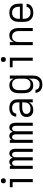

<svg xmlns="http://www.w3.org/2000/svg" viewBox="1700 -2478 999 4440"><g transform="rotate(-90 2200.0 -257.5)"><path d="M240 -623Q228 -623 216.5 -626Q205 -629 197 -637.5Q189 -646 185.5 -657Q182 -668 182 -680Q182 -692 185.5 -703Q189 -714 197 -722.5Q205 -731 216.5 -734Q228 -737 240 -737Q251 -737 262.5 -734Q274 -731 282 -722.5Q290 -714 293.5 -703Q297 -692 297 -680Q297 -668 293.5 -657Q290 -646 282 -637.5Q274 -629 262.5 -626Q251 -623 240 -623ZM209 0V-466H92V-530H280V0Z M515 0V-530H586V-481Q592 -494 601 -506Q610 -518 621.5 -526.5Q633 -535 647.5 -538.5Q662 -542 676 -542Q694 -542 711 -536.5Q728 -531 740.5 -519Q753 -507 761.5 -491.5Q770 -476 775 -459Q780 -476 788.5 -491.5Q797 -507 809.5 -519Q822 -531 839 -536.5Q856 -542 873 -542Q891 -542 907.5 -536.5Q924 -531 937 -519.5Q950 -508 958.5 -492.5Q967 -477 972 -460.5Q977 -444 978.5 -426.5Q980 -409 980 -392V0H909V-392Q909 -407 906.5 -422Q904 -437 896.5 -450Q889 -463 875 -470.5Q861 -478 846 -478Q831 -478 817.5 -470.5Q804 -463 796 -450Q788 -437 785.5 -422Q783 -407 783 -392V0H712V-392Q712 -407 709.5 -422Q707 -437 699 -450Q691 -463 677.5 -470.5Q664 -478 649 -478Q634 -478 620.5 -470.5Q607 -463 599 -450Q591 -437 588.5 -422Q586 -407 586 -392V0Z M1117 0V-530H1188V-481Q1194 -494 1202.5 -506Q1211 -518 1223 -526.5Q1235 -535 1249 -538.5Q1263 -542 1278 -542Q1295 -542 1312 -536.5Q1329 -531 1342 -519Q1355 -507 1363.5 -491.5Q1372 -476 1377 -459Q1381 -476 1389.5 -491.5Q1398 -507 1411 -519Q1424 -531 1440.5 -536.5Q1457 -542 1475 -542Q1492 -542 1509 -536.5Q1526 -531 1538.5 -519.5Q1551 -508 1560 -492.5Q1569 -477 1573.5 -460.5Q1578 -444 1580 -426.5Q1582 -409 1582 -392V0H1511V-392Q1511 -407 1508 -422Q1505 -437 1497.5 -450Q1490 -463 1476.5 -470.5Q1463 -478 1448 -478Q1433 -478 1419 -470.5Q1405 -463 1397.5 -450Q1390 -437 1387.5 -422Q1385 -407 1385 -392V0H1314V-392Q1314 -407 1311 -422Q1308 -437 1300.5 -450Q1293 -463 1279.5 -470.5Q1266 -478 1251 -478Q1236 -478 1222 -470.5Q1208 -463 1200.5 -450Q1193 -437 1190.5 -422Q1188 -407 1188 -392V0Z M1878 12Q1846 12 1814.5 3.5Q1783 -5 1759.5 -27Q1736 -49 1725.5 -80Q1715 -111 1715 -143Q1715 -169 1723 -195.5Q1731 -222 1748.5 -242Q1766 -262 1789.5 -275Q1813 -288 1839 -295.5Q1865 -303 1891.5 -305.5Q1918 -308 1945 -308H2052V-355Q2052 -372 2048.5 -388.5Q2045 -405 2037 -420Q2029 -435 2016.5 -446.5Q2004 -458 1988.5 -465Q1973 -472 1956 -475Q1939 -478 1922 -478Q1900 -478 1877.5 -473.5Q1855 -469 1836.5 -457Q1818 -445 1806 -425Q1794 -405 1794 -382H1723Q1723 -406 1730.5 -429.5Q1738 -453 1752 -472Q1766 -491 1786 -505Q1806 -519 1828.5 -527.5Q1851 -536 1874.5 -539Q1898 -542 1922 -542Q1948 -542 1974 -538Q2000 -534 2024 -523.5Q2048 -513 2067.5 -495.5Q2087 -478 2100 -455Q2113 -432 2118 -406.5Q2123 -381 2123 -355V0H2052V-89Q2041 -65 2022.5 -45Q2004 -25 1980.5 -12Q1957 1 1930.5 6.5Q1904 12 1878 12ZM1904 -52Q1932 -52 1960 -59.5Q1988 -67 2009.5 -84.5Q2031 -102 2041.5 -129Q2052 -156 2052 -184V-244H1945Q1928 -244 1910.5 -243Q1893 -242 1876 -238Q1859 -234 1843 -227.5Q1827 -221 1813.5 -210.5Q1800 -200 1793 -183.5Q1786 -167 1786 -150Q1786 -128 1795.5 -107.5Q1805 -87 1822 -74Q1839 -61 1860.5 -56.5Q1882 -52 1904 -52Z M2471 222Q2447 222 2423.5 219Q2400 216 2378 207.5Q2356 199 2336.5 184.5Q2317 170 2303.5 151Q2290 132 2282 109.5Q2274 87 2273 63H2344Q2345 85 2356.5 105Q2368 125 2386.5 137Q2405 149 2427 153.5Q2449 158 2471 158Q2490 158 2508.5 153.5Q2527 149 2543 138.5Q2559 128 2571 113Q2583 98 2590 80Q2597 62 2599.5 43Q2602 24 2602 5V-94Q2593 -70 2578 -49.5Q2563 -29 2542.5 -14.5Q2522 0 2497 6Q2472 12 2447 12Q2420 12 2393.5 5.5Q2367 -1 2345 -16Q2323 -31 2307 -53Q2291 -75 2281.5 -100Q2272 -125 2268.5 -151.5Q2265 -178 2265 -205V-325Q2265 -352 2268.5 -378.5Q2272 -405 2281.5 -430Q2291 -455 2307 -477Q2323 -499 2345 -514Q2367 -529 2393.5 -535.5Q2420 -542 2447 -542Q2472 -542 2497 -536Q2522 -530 2542.5 -515.5Q2563 -501 2578 -480.5Q2593 -460 2602 -436V-530H2673V5Q2673 33 2668.5 61Q2664 89 2652.5 114.5Q2641 140 2622 161.5Q2603 183 2578.5 197Q2554 211 2526.5 216.5Q2499 222 2471 222ZM2474 -52Q2493 -52 2511.5 -56.5Q2530 -61 2545.5 -71.5Q2561 -82 2572.5 -97.5Q2584 -113 2590.5 -130.5Q2597 -148 2599.5 -167Q2602 -186 2602 -205V-325Q2602 -344 2599.5 -363Q2597 -382 2590.5 -399.5Q2584 -417 2572.5 -432.5Q2561 -448 2545.5 -458.5Q2530 -469 2511.5 -473.5Q2493 -478 2474 -478Q2454 -478 2435 -473.5Q2416 -469 2399 -459Q2382 -449 2369.5 -434Q2357 -419 2349.5 -401Q2342 -383 2339 -363.5Q2336 -344 2336 -325V-205Q2336 -186 2339 -166.5Q2342 -147 2349.5 -129Q2357 -111 2369.5 -96Q2382 -81 2399 -71Q2416 -61 2435 -56.5Q2454 -52 2474 -52Z M3016 0V-466H2863V-530H3087V0ZM3045 -623Q3033 -623 3022 -626Q3011 -629 3002.5 -637.5Q2994 -646 2991 -657Q2988 -668 2988 -680Q2988 -692 2991 -703Q2994 -714 3002.5 -722.5Q3011 -731 3022 -734Q3033 -737 3045 -737Q3057 -737 3068 -734Q3079 -731 3087.5 -722.5Q3096 -714 3099 -703Q3102 -692 3102 -680Q3102 -668 3099 -657Q3096 -646 3087.5 -637.5Q3079 -629 3068 -626Q3057 -623 3045 -623Z M3377 0V-530H3448V-436Q3457 -459 3472 -480Q3487 -501 3507.5 -515.5Q3528 -530 3552.5 -536Q3577 -542 3602 -542Q3628 -542 3653.5 -535Q3679 -528 3700 -512.5Q3721 -497 3735.5 -475Q3750 -453 3758.5 -428Q3767 -403 3770 -377Q3773 -351 3773 -325V0H3702V-325Q3702 -344 3699.5 -362.5Q3697 -381 3690.5 -398.5Q3684 -416 3673 -431.5Q3662 -447 3646.5 -458Q3631 -469 3612.5 -473.5Q3594 -478 3575 -478Q3556 -478 3537.5 -473.5Q3519 -469 3503.5 -458Q3488 -447 3477 -431.5Q3466 -416 3459.5 -398.5Q3453 -381 3450.5 -362.5Q3448 -344 3448 -325V0Z M4127 12Q4098 12 4069.5 7Q4041 2 4015.5 -11.5Q3990 -25 3970 -46Q3950 -67 3937.5 -93Q3925 -119 3920 -147.5Q3915 -176 3915 -205V-325Q3915 -354 3920 -382Q3925 -410 3937 -436Q3949 -462 3969 -483.5Q3989 -505 4014 -518Q4039 -531 4067.5 -536.5Q4096 -542 4125 -542Q4154 -542 4182.5 -536.5Q4211 -531 4236 -518Q4261 -505 4281 -483.5Q4301 -462 4313 -436Q4325 -410 4330 -382Q4335 -354 4335 -325V-233H3986V-205Q3986 -185 3989 -165.5Q3992 -146 4000 -128Q4008 -110 4021 -95Q4034 -80 4051 -70Q4068 -60 4087.5 -56Q4107 -52 4127 -52Q4149 -52 4171.5 -56Q4194 -60 4214 -71Q4234 -82 4247 -101.5Q4260 -121 4262 -143H4333Q4331 -119 4322.5 -96.5Q4314 -74 4299 -55Q4284 -36 4264 -23Q4244 -10 4221.5 -2Q4199 6 4175 9Q4151 12 4127 12ZM3986 -297H4264V-325Q4264 -345 4261 -364Q4258 -383 4250 -401Q4242 -419 4229.5 -434.5Q4217 -450 4200 -460Q4183 -470 4164 -474Q4145 -478 4125 -478Q4105 -478 4086 -474Q4067 -470 4050 -460Q4033 -450 4020.5 -434.5Q4008 -419 4000 -401Q3992 -383 3989 -364Q3986 -345 3986 -325Z"/></g></svg>

Font: Lode
Style: Regular
Weight: 400
Monospace: yes
Designer: Belleve Invis
Foundry: Belleve Invis
Version: Version 29.2.0; ttfautohint (v1.8.3)